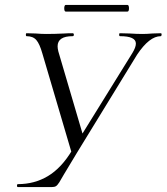

<svg xmlns="http://www.w3.org/2000/svg" viewBox="-20 -760 677 780"><path d="M532 -583Q532 -613 468 -613Q464 -613 464 -619Q464 -625 467 -625L506 -624Q536 -622 559 -622Q576 -622 600 -624L633 -625Q637 -625 636.5 -619Q636 -613 633 -613Q587 -613 537 -538L293 -140L240 -52Q229 -32 221 -19.5Q213 -7 207 -3.5Q201 0 190 0H53Q49 0 49 -6Q49 -12 53 -12Q120 -12 174.5 -44.5Q229 -77 272 -148L518 -545Q532 -568 532 -583ZM88 -613Q85 -613 85 -619Q85 -625 88 -625L124 -624Q150 -622 168 -622Q202 -622 242 -624Q254 -625 275 -625Q280 -625 280 -619Q280 -613 275 -613Q214 -613 214 -572Q214 -563 217 -551L320 -201L274 -129L152 -543Q141 -582 127.5 -597.5Q114 -613 88 -613ZM241 -727Q241 -732 242.5 -736Q244 -740 247 -740H498Q501 -740 502.5 -736Q504 -732 504 -727Q504 -713 498 -713H247Q241 -713 241 -727Z"/></svg>

Font: Cormorant Garamond
Style: Italic
Weight: 400
Italic angle: -10°
Designer: Christian Thalmann (Catharsis Fonts)
Foundry: Catharsis Fonts
Version: Version 4.000